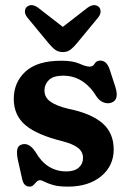

<svg xmlns="http://www.w3.org/2000/svg" viewBox="-20 -700 491 732"><path d="M233 -46.5Q264 -46.5 280.2 -61Q296.5 -75.5 296.5 -97.5Q296.5 -121 278 -135.8Q259.5 -150.5 220.5 -161Q120.5 -185.5 76.5 -223.2Q32.5 -261 32.5 -322.5Q32.5 -386.5 77.5 -427.5Q122.5 -468.5 213.5 -468.5Q258 -468.5 283 -457.2Q308 -446 322 -446Q334.5 -446 341 -457.5Q347.5 -469 362.5 -469Q373.5 -469 382.5 -461.5Q391.5 -454 398 -435.5L419 -371Q436 -320 405.5 -309Q391 -303.5 375.5 -309.2Q360 -315 349 -330.5Q300 -411.5 220.5 -411.5Q183.5 -411.5 166.5 -395Q149.5 -378.5 149.5 -355Q149.5 -329 171.8 -312.8Q194 -296.5 241.5 -285Q326.5 -268 370 -230.8Q413.5 -193.5 413.5 -130Q413.5 -67.5 365.5 -28Q317.5 11.5 239 11.5Q203 11.5 182 5.2Q161 -1 149.8 -7Q138.5 -13 133 -13Q125 -13 119.5 -7Q114 -1 108 5.2Q102 11.5 93 11.5Q82.5 11.5 75 4.5Q67.5 -2.5 64 -19.5L48 -91Q43 -114.5 45.8 -130Q48.5 -145.5 64 -149.5Q91.5 -157 115.5 -120.5Q157.5 -46.5 233 -46.5ZM274 -536Q261 -520 249 -510.8Q237 -501.5 220 -501.5Q202 -501.5 189.8 -510.8Q177.5 -520 164.5 -536L84.5 -633Q74.5 -645.5 75 -656.5Q75.5 -667.5 82 -673.5Q100 -689 126 -670L219.5 -597.5L313 -670Q339 -689 357 -673.5Q363 -667.5 363.5 -656.5Q364 -645.5 354 -633Z"/></svg>

Font: Fraunces 72pt SuperSoft SemiBold
Style: Regular
Weight: 600
Version: Version 1.000;[b76b70a41]